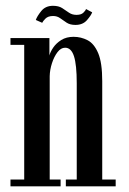

<svg xmlns="http://www.w3.org/2000/svg" viewBox="-20 -658 455 678"><path d="M17 0V-24H65.5V-499.5H17V-523.5H154.5V-462Q157.5 -474.5 168 -490Q178.5 -505.5 196.5 -516.8Q214.5 -528 240 -528Q266 -528 289.2 -516Q312.5 -504 326.8 -470.2Q341 -436.5 341 -371.5V-24H388.5V0H212.5V-24H251V-364Q251 -429.5 241.2 -459.5Q231.5 -489.5 210 -489.5Q195 -489.5 183 -473.8Q171 -458 163.5 -434.8Q156 -411.5 155.5 -389V-24H194V0ZM246.5 -570Q227.5 -570 215.5 -577.8Q203.5 -585.5 192.8 -593.5Q182 -601.5 167.5 -601.5Q149.5 -601.5 140.2 -592Q131 -582.5 129 -577.5L106.5 -587.5Q110.5 -600 125.5 -618.8Q140.5 -637.5 167 -637.5Q187 -637.5 199.5 -629.5Q212 -621.5 223.2 -613.5Q234.5 -605.5 250 -605.5Q266.5 -605.5 274.2 -613Q282 -620.5 284 -626L305.5 -614.5Q302 -604 287.2 -587Q272.5 -570 246.5 -570Z"/></svg>

Font: Imbue 50pt Medium
Style: Regular
Weight: 500
Designer: Tyler Finck
Foundry: Etcetera Type Company
Version: Version 1.102; ttfautohint (v1.8.3)